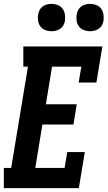

<svg xmlns="http://www.w3.org/2000/svg" viewBox="-27 -976 558 996"><path d="M-7 0V-105H31L118 -630H94V-735H504L473 -548H381L395 -630H243L211 -435H371L354 -330H193L156 -105H308L322 -187H413L382 0ZM440 -814Q423 -814 407.5 -820Q392 -826 382.5 -839Q373 -852 370.5 -868.5Q368 -885 371 -902Q373 -914 379 -925Q385 -936 395 -943Q405 -950 417 -953Q429 -956 440 -956Q457 -956 472.5 -950Q488 -944 497.5 -931Q507 -918 509.5 -901.5Q512 -885 510 -868Q508 -856 502 -845Q496 -834 485.5 -827Q475 -820 463.5 -817Q452 -814 440 -814ZM240 -814Q223 -814 207.5 -820Q192 -826 182.5 -839Q173 -852 170.5 -868.5Q168 -885 171 -902Q173 -914 179 -925Q185 -936 195 -943Q205 -950 217 -953Q229 -956 240 -956Q257 -956 272.5 -950Q288 -944 297.5 -931Q307 -918 309.5 -901.5Q312 -885 310 -868Q308 -856 302 -845Q296 -834 285.5 -827Q275 -820 263.5 -817Q252 -814 240 -814Z"/></svg>

Font: Iosevka Slab Extrabold Oblique
Style: Regular
Weight: 800
Italic angle: -9°
Monospace: yes
Designer: Belleve Invis
Foundry: Belleve Invis
Version: Version 11.1.1; ttfautohint (v1.8.3)